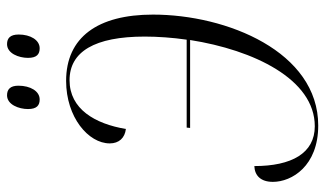

<svg xmlns="http://www.w3.org/2000/svg" viewBox="-214 -722 946 559"><g transform="rotate(-90 259.5 -443.0)"><path d="M398 -801C422 -801 438 -828 438 -862C438 -887 427 -896 410 -896C383 -896 370 -862 370 -835C370 -809 381 -801 398 -801ZM249 -801C273 -801 289 -828 289 -863C289 -887 278 -896 261 -896C234 -896 221 -862 221 -835C221 -809 232 -801 249 -801ZM173 10C388 10 496 -256 496 -471C496 -632 430 -724 303 -724C197 -724 121 -659 121 -597C121 -570 137 -553 163 -550C178 -640 221 -714 305 -714C388 -714 432 -641 432 -495C432 -458 429 -414 423 -373H167L166 -363H422C393 -178 308 0 171 0C92 0 55 -68 55 -176C27 -175 9 -157 9 -122C9 -67 55 10 173 10Z"/></g></svg>

Font: Noto Serif Display Condensed Light
Style: Italic
Weight: 300
Width: 3
Italic angle: -12°
Designer: Monotype Design Team
Foundry: Monotype Imaging Inc.
Version: Version 2.009